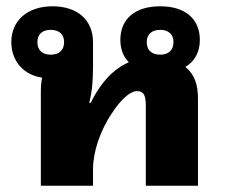

<svg xmlns="http://www.w3.org/2000/svg" viewBox="-20 -591 732 611"><path d="M110 0H276V-53C276 -106 298 -175 337 -232C365 -275 395 -301 415 -301C437 -301 444 -289 444 -255V0H610V-276C610 -323 599 -354 570 -378C600 -396 616 -426 616 -464C616 -531 569 -571 490 -571C410 -571 363 -531 363 -464C363 -435 372 -411 390 -393C365 -382 343 -366 323 -345C305 -326 284 -296 269 -264H264C273 -299 276 -333 276 -380V-457C276 -527 227 -571 147 -571C68 -571 16 -526 16 -457C16 -396 56 -352 114 -344C111 -328 110 -315 110 -299ZM141 -417C115 -417 99 -431 99 -457C99 -482 115 -496 141 -496C168 -496 184 -482 184 -457C184 -431 168 -417 141 -417ZM490 -417C463 -417 447 -431 447 -457C447 -482 463 -496 490 -496C516 -496 532 -482 532 -457C532 -431 516 -417 490 -417Z"/></svg>

Font: Noto Sans Thai Looped ExtraBold
Style: Regular
Weight: 800
Designer: Cadson Demak Team
Foundry: Cadson Demak Co., Ltd.
Version: Version 1.001